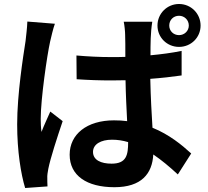

<svg xmlns="http://www.w3.org/2000/svg" viewBox="-20 -880 1040 962"><path d="M769 -752C769 -692 817 -645 877 -645C937 -645 985 -692 985 -752C985 -812 937 -860 877 -860C817 -860 769 -812 769 -752ZM828 -752C828 -780 849 -801 877 -801C904 -801 926 -780 926 -752C926 -725 904 -704 877 -704C849 -704 828 -725 828 -752ZM255 -761 117 -772C116 -740 111 -702 108 -674C96 -597 66 -408 66 -257C66 -122 85 -7 106 62L218 54C217 40 217 23 217 12C216 2 219 -20 222 -34C233 -89 266 -190 294 -273L232 -321C218 -288 201 -254 188 -219C185 -239 184 -265 184 -284C184 -384 216 -604 231 -671C235 -689 247 -740 255 -761ZM743 -771H600C604 -752 607 -721 607 -705C608 -684 608 -644 608 -595C585 -594 561 -594 538 -594C478 -594 420 -597 363 -602L364 -483C422 -479 480 -477 538 -477C561 -477 585 -478 609 -478C610 -407 614 -334 617 -273C596 -276 574 -277 551 -277C415 -277 329 -207 329 -105C329 0 415 58 553 58C689 58 743 -10 748 -106C788 -79 829 -45 871 -6L938 -111C891 -154 828 -206 744 -240C740 -308 735 -388 733 -485C788 -489 841 -495 890 -502V-625C841 -615 788 -608 734 -603C734 -658 734 -716 743 -771ZM446 -119C446 -157 485 -180 541 -180C569 -180 595 -176 622 -168C622 -104 614 -60 539 -60C486 -60 446 -78 446 -119Z"/></svg>

Font: DAIFUKU Sans JP
Style: Bold
Weight: 700
Designer: Original font ‘Source Han Sans JP’ : Ryoko NISHIZUKA  (kana, bopomofo & ideographs); Paul D. Hunt (Latin, Greek & Cyrill
Foundry: Daifuku
Version: Version 1.001